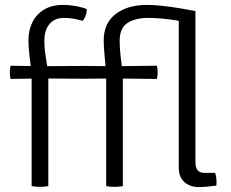

<svg xmlns="http://www.w3.org/2000/svg" viewBox="-20 -759 942 783"><path d="M141 -489 305 -490H332L446 -489L620 -491Q621.5 -483.5 622.2 -477.5Q623 -471.5 623 -464Q623 -456.5 622.2 -450.2Q621.5 -444 620 -437L447 -439L332 -438H305L142 -439L23 -437Q21.5 -444 20.8 -450.2Q20 -456.5 20 -464Q20 -476 23 -491ZM857 -54Q860 -46.5 861.5 -36.5Q863 -26.5 863 -16Q863 -12.5 863 -8.8Q863 -5 862 -2Q848 0 827 2Q806 4 791 4Q755 4 732 -16.5Q709 -37 709 -76V-693L777 -714V-96Q777 -54 814 -54ZM413 -459Q410 -496.5 406.5 -531.5Q403 -566.5 403 -595Q403 -663.5 451 -701.2Q499 -739 580 -739Q608.5 -739 643.8 -735Q679 -731 714 -725.2Q749 -719.5 777 -714L754 -664Q726.5 -671.5 696.5 -676.2Q666.5 -681 637.8 -683.5Q609 -686 586 -686Q531.5 -686 499.8 -665.2Q468 -644.5 468 -592Q468 -561.5 472 -528Q476 -494.5 481 -457V0Q466 3 447 3Q428 3 413 0ZM109 -459Q104.5 -498 100.2 -532.2Q96 -566.5 96 -595Q96 -635.5 112 -668Q128 -700.5 159.5 -719.8Q191 -739 238 -739Q263.5 -739 290.2 -734Q317 -729 334 -722Q334 -713.5 332 -704.8Q330 -696 326.2 -688Q322.5 -680 317 -674Q299 -679.5 279.8 -682.8Q260.5 -686 240 -686Q203.5 -686 182.2 -661.5Q161 -637 161 -592Q161 -561.5 166.5 -528Q172 -494.5 177 -457V0Q169.5 1.5 160.5 2.2Q151.5 3 143 3Q135 3 125.8 2.2Q116.5 1.5 109 0Z"/></svg>

Font: Signika Negative Light
Style: Regular
Weight: 300
Designer: Anna Giedry
Foundry: Anna Giedry
Version: Version 2.001